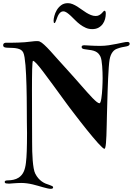

<svg xmlns="http://www.w3.org/2000/svg" viewBox="-20 -980 840 1214"><path d="M231.9 -716.8Q242.2 -712.9 259.5 -697Q276.9 -681.2 299.1 -656.7Q321.3 -632.3 348.4 -601.6Q375.5 -570.8 405.8 -538.1Q428.2 -513.7 450.4 -488.5Q472.7 -463.4 493.2 -439.9Q513.7 -416.5 532 -396Q550.3 -375.5 565.2 -360.1Q580.1 -344.7 591.3 -335.9Q602.5 -327.1 608.9 -327.1Q612.8 -327.1 615.7 -335.4Q618.7 -343.8 620.8 -357.4Q623 -371.1 624.5 -388.2Q626 -405.3 627 -422.9Q627.9 -440.4 628.4 -457Q628.9 -473.6 628.9 -485.8Q628.9 -502.4 628.2 -522.9Q627.4 -543.5 626 -562.7Q624.5 -582 621.8 -597.9Q619.1 -613.8 615.2 -622.1Q609.4 -633.8 602.1 -641.6Q594.7 -649.4 584 -654.5Q573.2 -659.7 558.1 -662.6Q543 -665.5 521 -668Q506.8 -669.4 501.5 -672.9Q496.1 -676.3 496.1 -683.1Q496.1 -689.9 501.5 -691.9Q506.8 -693.8 513.2 -693.8Q518.1 -693.8 528.1 -693.1Q538.1 -692.4 551.8 -691.7Q565.4 -690.9 581.3 -690.4Q597.2 -689.9 613.8 -689.9Q640.6 -689.9 667 -693.8Q693.4 -697.8 716.3 -702.4Q739.3 -707 757.3 -710.9Q775.4 -714.8 785.2 -714.8Q799.8 -714.8 799.8 -703.1Q799.8 -695.3 793.7 -691.9Q787.6 -688.5 780.8 -687Q772 -685.1 764.6 -683.8Q757.3 -682.6 750.5 -681.2Q743.7 -679.7 736.3 -677.5Q729 -675.3 720.2 -671.9Q712.9 -669.4 705.8 -664.6Q698.7 -659.7 692.4 -651.6Q686 -643.6 680.9 -631.6Q675.8 -619.6 672.9 -603Q669.9 -585.4 667.7 -554Q665.5 -522.5 663.6 -483.6Q661.6 -444.8 660.4 -402.1Q659.2 -359.4 658 -319.6Q656.7 -279.8 656 -245.8Q655.3 -211.9 654.8 -190.9Q653.3 -113.3 650.1 -76.2Q647 -39.1 640.1 -39.1Q636.2 -39.1 625.2 -49.1Q614.3 -59.1 599.1 -75.9Q584 -92.8 565.4 -115Q546.9 -137.2 527.3 -161.4Q507.8 -185.5 488.3 -210.7Q468.8 -235.8 451.7 -258.1Q434.6 -280.3 420.7 -298.6Q406.7 -316.9 398.9 -328.1Q303.2 -460 252.2 -527.6Q201.2 -595.2 189 -595.2Q186.5 -595.2 185.3 -580.6Q184.1 -565.9 183.3 -541Q182.6 -516.1 182.4 -482.9Q182.1 -449.7 182.1 -412.1Q182.1 -363.8 182.4 -312.3Q182.6 -260.7 182.6 -214.8Q182.6 -168.9 182.9 -133.5Q183.1 -98.1 183.1 -82Q183.1 -53.2 183.8 -22.9Q184.6 7.3 186.8 34.4Q189 61.5 192.9 83.7Q196.8 106 203.1 118.2Q211.9 135.3 222.2 147Q232.4 158.7 243.9 167Q255.4 175.3 268.1 180.7Q280.8 186 293.9 189.9Q305.2 193.8 310.5 196.8Q315.9 199.7 315.9 205.1Q315.9 213.9 300.8 213.9Q292 213.9 279.3 210.9Q266.6 208 251.7 203.9Q236.8 199.7 220.2 194.8Q203.6 189.9 187 186Q168.5 181.6 149.9 179.2Q131.3 176.8 113.8 176.8Q102.1 176.8 89.6 177.5Q77.1 178.2 66.4 179Q55.7 179.7 47.9 180.4Q40 181.2 37.1 181.2Q27.8 181.2 18.8 179.7Q9.8 178.2 9.8 169.9Q9.8 164.1 16.1 162.1Q22.5 160.2 33.2 160.2Q47.4 160.2 65.2 156.5Q83 152.8 98.1 143.1Q118.7 129.4 129.4 106.7Q140.1 84 144 48.8Q146 32.2 147.2 14.4Q148.4 -3.4 149.2 -25.1Q149.9 -46.9 150.4 -74.7Q150.9 -102.5 150.9 -139.2Q150.9 -154.8 150.4 -172.6Q149.9 -190.4 149.9 -210Q149.9 -223.1 149.7 -246.8Q149.4 -270.5 149.4 -300.8Q149.4 -331.1 148.9 -366Q148.4 -400.9 147.5 -436Q146.5 -471.2 145 -505.1Q143.6 -539.1 141.1 -567.6Q138.7 -596.2 135.3 -617.2Q131.8 -638.2 127 -647.9Q121.6 -658.7 112.3 -664.6Q103 -670.4 90.3 -673.3Q77.6 -676.3 61.8 -677Q45.9 -677.7 27.8 -678.2Q16.1 -678.2 8.1 -681.4Q0 -684.6 0 -694.8Q0 -702.6 5.4 -706.3Q10.7 -710 19 -710H61Q90.8 -710 136.2 -712.9Q157.2 -714.4 178 -717.3Q198.7 -720.2 213.9 -720.2Q219.2 -720.2 224.1 -719.5Q229 -718.8 231.9 -716.8ZM409.2 -960Q424.3 -960 439 -953.9Q453.6 -947.8 468 -939Q482.4 -930.2 496.8 -919.4Q511.2 -908.7 525.6 -899.9Q540 -891.1 554.9 -885Q569.8 -878.9 585 -878.9Q597.7 -878.9 606.9 -884Q616.2 -889.2 622.6 -895.5Q628.9 -901.9 633.3 -907Q637.7 -912.1 641.1 -912.1Q644 -912.1 646.5 -908Q648.9 -903.8 648.9 -894Q648.9 -877 644.3 -859.6Q639.6 -842.3 629.4 -828.1Q619.1 -814 602.8 -804.9Q586.4 -795.9 563 -795.9Q541 -795.9 522.2 -804.2Q503.4 -812.5 486.8 -825Q470.2 -837.4 455.8 -852.1Q441.4 -866.7 428.2 -879.2Q415 -891.6 403.1 -899.9Q391.1 -908.2 379.9 -908.2Q370.6 -908.2 363.5 -902.6Q356.4 -897 351.3 -888.9Q346.2 -880.9 342.5 -871.1Q338.9 -861.3 335.9 -853.3Q333 -845.2 330.1 -839.6Q327.1 -834 324.2 -834Q318.8 -834 318.8 -849.1Q318.8 -859.9 323.5 -878.7Q328.1 -897.5 338.6 -915.5Q349.1 -933.6 366.5 -946.8Q383.8 -960 409.2 -960Z"/></svg>

Font: Henny Penny
Style: Regular
Weight: 400
Version: Version 1.001